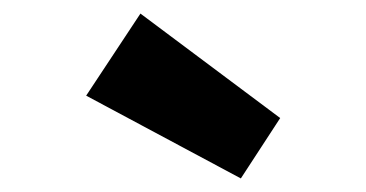

<svg xmlns="http://www.w3.org/2000/svg" viewBox="-20 -830 540 283"><path d="M335 -567 107 -689 187 -810 393 -656Z"/></svg>

Font: Lexend Mega Black
Style: Regular
Weight: 900
Version: Version 1.007